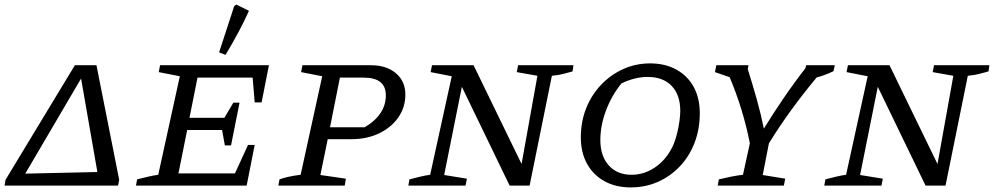

<svg xmlns="http://www.w3.org/2000/svg" viewBox="-39 -808 4328 836"><path d="M-19 0 -15 -25 287 -524H381L480 -25L475 0ZM314 -466 71 -52 385 -59Z M553 0 558 -27Q582 -33 605 -38.5Q628 -44 650 -47L744 -476L652 -494L658 -524H1132L1100 -362H1070L1061 -470H821L786 -295H938L977 -361H1004L967 -175H940L928 -242H776L738 -53H984L1041 -177H1070L1035 0ZM943 -569 915 -580 981 -782 990 -788 1045 -761Q1025 -716 999 -667.5Q973 -619 943 -569Z M1173 0 1178 -27Q1194 -33 1216 -38Q1238 -43 1270 -47L1364 -476L1272 -494L1278 -524H1575Q1644 -524 1685 -489Q1726 -454 1726 -396Q1726 -341 1695.5 -297Q1665 -253 1612 -227.5Q1559 -202 1492 -202H1388L1356 -46L1467 -30L1462 0ZM1545 -470H1441L1398 -254H1549Q1595 -281 1618 -316Q1641 -351 1641 -393Q1641 -470 1545 -470Z M2217 -524H2458L2454 -497Q2432 -491 2413 -486Q2394 -481 2364 -478L2267 0H2180L1972 -430L1895 -46L1994 -30L1988 0H1739L1744 -27Q1767 -33 1789.5 -38.5Q1812 -44 1834 -47L1928 -476L1836 -494L1842 -524H2023L2232 -94L2301 -478L2211 -494Z M2707 8Q2642 8 2593 -19Q2544 -46 2517 -95Q2490 -144 2490 -210Q2490 -278 2513 -336Q2536 -394 2577.5 -438Q2619 -482 2674 -507Q2729 -532 2792 -532Q2857 -532 2906 -505Q2955 -478 2981.5 -429.5Q3008 -381 3008 -314Q3008 -246 2985.5 -187Q2963 -128 2922 -84.5Q2881 -41 2826.5 -16.5Q2772 8 2707 8ZM2711 -47Q2769 -47 2818.5 -83Q2868 -119 2895 -182Q2903 -202 2909.5 -228.5Q2916 -255 2919.5 -281Q2923 -307 2923 -325Q2923 -395 2885.5 -434Q2848 -473 2781 -473Q2726 -473 2667 -445Q2624 -392 2599.5 -326.5Q2575 -261 2575 -198Q2575 -129 2611.5 -88Q2648 -47 2711 -47Z M3086 0 3091 -27Q3120 -34 3145 -39Q3170 -44 3196 -47L3226 -184Q3197 -332 3138 -472L3074 -494L3080 -524H3220L3217 -507Q3238 -440 3256 -376Q3274 -312 3287 -248Q3323 -307 3369.5 -375.5Q3416 -444 3468 -511L3471 -524H3596L3590 -498Q3553 -480 3517 -471Q3458 -400 3406 -328.5Q3354 -257 3309 -184L3282 -46L3380 -30L3374 0Z M4028 -524H4269L4265 -497Q4243 -491 4224 -486Q4205 -481 4175 -478L4078 0H3991L3783 -430L3706 -46L3805 -30L3799 0H3550L3555 -27Q3578 -33 3600.5 -38.5Q3623 -44 3645 -47L3739 -476L3647 -494L3653 -524H3834L4043 -94L4112 -478L4022 -494Z"/></svg>

Font: Piazzolla SC
Style: Italic
Weight: 400
Italic angle: -11.3°
Designer: Juan Pablo del Peral
Foundry: Huerta Tipografica
Version: Version 1.330